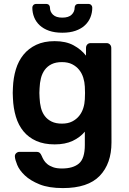

<svg xmlns="http://www.w3.org/2000/svg" viewBox="-20 -740 656 980"><path d="M298 -573Q259 -573 230.5 -583Q202 -593 183 -610.5Q164 -628 154.5 -651.5Q145 -675 145 -701Q145 -709 150.5 -714.5Q156 -720 166 -720H214Q225 -720 230 -714.5Q235 -709 235 -701Q235 -680 250.5 -665Q266 -650 298 -650Q330 -650 345.5 -665Q361 -680 361 -701Q361 -709 366 -714.5Q371 -720 382 -720H430Q440 -720 445.5 -714.5Q451 -709 451 -701Q451 -675 441.5 -651.5Q432 -628 413 -610.5Q394 -593 365.5 -583Q337 -573 298 -573ZM301 220Q229 220 182 201Q135 182 107 155.5Q79 129 68 102Q57 75 56 60Q55 49 62.5 42Q70 35 80 35H167Q176 35 182 39.5Q188 44 193 56Q197 66 203.5 77Q210 88 221.5 97.5Q233 107 251 113.5Q269 120 296 120Q353 120 383 94.5Q413 69 413 0V-68Q389 -39 351 -21Q313 -3 259 -3Q205 -3 165.5 -20.5Q126 -38 100 -69.5Q74 -101 61 -144.5Q48 -188 46 -239Q45 -254 45 -266Q45 -278 46 -293Q48 -343 61 -386Q74 -429 100 -461Q126 -493 165.5 -511.5Q205 -530 259 -530Q316 -530 355 -509Q394 -488 419 -456V-495Q419 -506 425.5 -513Q432 -520 443 -520H524Q534 -520 541 -513Q548 -506 548 -495L549 -13Q549 95 489 157.5Q429 220 301 220ZM296 -109Q327 -109 348.5 -120Q370 -131 384 -148.5Q398 -166 405 -188Q412 -210 413 -233Q414 -245 414 -265.5Q414 -286 413 -298Q412 -321 405 -343.5Q398 -366 384 -383.5Q370 -401 348.5 -412Q327 -423 296 -423Q265 -423 243.5 -412.5Q222 -402 208.5 -383.5Q195 -365 189 -341Q183 -317 182 -290Q180 -266 182 -241Q183 -214 189 -190Q195 -166 208.5 -148Q222 -130 243.5 -119.5Q265 -109 296 -109Z"/></svg>

Font: Fz Rubik Med
Style: Regular
Weight: 500
Designer: Hubert and Fischer
Foundry: Hubert and Fischer
Version: Vit hóa bi FontZin.com